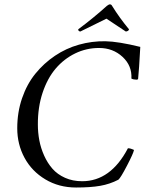

<svg xmlns="http://www.w3.org/2000/svg" viewBox="-20 -836 670 864"><path d="M474.6 -816.4Q481 -816.4 484.4 -809.6Q517.6 -755.9 560.5 -704.1Q560.1 -699.7 555.4 -697Q550.8 -694.3 545.9 -694.3L459 -752Q388.7 -717.8 341.8 -694.3Q337.4 -694.3 334.5 -697Q331.5 -699.7 332 -704.1Q400.9 -755.4 460.9 -809.6Q469.7 -816.4 474.6 -816.4ZM555.7 -168.9Q561.5 -168.9 568.4 -167Q575.2 -165 579.1 -163.1L583 -161.1Q580.1 -145.5 551.5 -90.6Q522.9 -35.6 512.7 -27.3Q474.1 -7.3 430.9 0.2Q387.7 7.8 322.3 7.8Q245.1 7.8 184.1 -28.8Q123 -65.4 90.3 -126Q57.6 -186.5 57.6 -258.8Q57.6 -330.6 79.3 -394Q101.1 -457.5 139.2 -504.4Q177.2 -551.3 227.3 -585Q277.3 -618.7 335.4 -635Q393.6 -651.4 454.1 -650.4Q511.7 -649.4 611.3 -625Q605.5 -518.1 601.6 -482.4Q601.6 -477.5 593.8 -477.5Q581.1 -477.5 571.3 -482.4Q574.7 -540 531.5 -580.1Q488.3 -620.1 425.8 -620.1Q368.7 -620.1 318.4 -595.7Q268.1 -571.3 230.7 -527.6Q193.4 -483.9 171.6 -418.5Q149.9 -353 150.4 -275.4Q150.4 -239.3 157 -204.3Q163.6 -169.4 178.7 -135.7Q193.8 -102.1 216.1 -76.7Q238.3 -51.3 272.7 -35.9Q307.1 -20.5 349.6 -20.5Q478 -20.5 555.7 -168.9Z"/></svg>

Font: Crimson
Style: Italic
Weight: 400
Italic angle: -11°
Version: Version 0.8